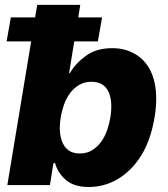

<svg xmlns="http://www.w3.org/2000/svg" viewBox="-20 -747 680 775"><path d="M6.7 -579.9 23.8 -676.8H121.8L130.3 -727.3H304L295.8 -676.8H392L375 -579.9H279.8L258.9 -452.1H262.4Q283.7 -490.1 326.3 -521.3Q368.3 -552.6 433.6 -552.6Q491.1 -552.6 535.2 -522.7Q557.2 -507.8 573.7 -484.7Q590.2 -461.6 599.6 -430.4Q609 -399.1 610.4 -359.7Q611.9 -320.3 603.7 -272.4Q588.1 -179.3 548.7 -117.2Q528.8 -85.9 504.8 -62.5Q480.8 -39.1 454 -23.4Q427.2 -7.8 398.1 0Q369 7.8 338.8 7.8Q277.3 7.8 244.7 -21.7Q212 -51.1 202.4 -88.4H195.7L181.5 0H9.6L105.8 -579.9ZM234.4 -166.9Q254.3 -127.5 301.8 -127.5Q331 -127.5 352.5 -141Q373.9 -154.5 388.8 -175.4Q403.8 -196.4 412.6 -222.3Q421.5 -248.2 425.4 -272.7Q436.1 -339.5 417.3 -377.8Q398.1 -416.9 349.4 -416.9Q320.3 -416.9 298.7 -403.8Q277 -390.6 261.9 -369.9Q246.8 -349.1 237.9 -323.5Q229 -297.9 225.1 -272.7Q214.5 -207.7 234.4 -166.9Z"/></svg>

Font: Inter P Extra Bold
Style: Italic
Weight: 800
Italic angle: 9.39999°
Designer: Rasmus Andersson
Foundry: rsms
Version: Version 3.018;git-588b23468